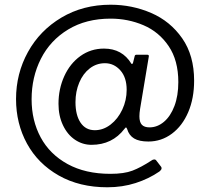

<svg xmlns="http://www.w3.org/2000/svg" viewBox="-20 -681 874 814"><path d="M656 46Q611 77 555 95Q499 113 435 113Q317 113 229 63Q141 13 94.5 -72Q48 -157 48 -261Q48 -369 98.5 -460.5Q149 -552 240.5 -606.5Q332 -661 449 -661Q540 -661 621 -626Q702 -591 752.5 -518.5Q803 -446 803 -339Q803 -264 778 -205.5Q753 -147 708.5 -114Q664 -81 609 -81Q570 -81 548.5 -94Q527 -107 519 -134Q516 -141 514 -141Q513 -141 508 -135Q456 -67 368 -67Q330 -67 298 -88.5Q266 -110 247 -150Q228 -190 228 -241Q228 -304 252.5 -358Q277 -412 321 -443.5Q365 -475 421 -475Q498 -475 537 -411Q538 -409 540.5 -410Q543 -411 544 -415L551 -443Q552 -449 559 -449H604Q612 -449 611 -442L574 -220Q571 -202 571 -188Q571 -163 581.5 -152Q592 -141 614 -141Q647 -141 675 -164.5Q703 -188 719.5 -231.5Q736 -275 736 -333Q736 -425 695 -485.5Q654 -546 588.5 -574Q523 -602 449 -602Q345 -602 269 -556Q193 -510 153.5 -432Q114 -354 114 -260Q114 -170 152.5 -98.5Q191 -27 266.5 14.5Q342 56 448 56Q506 56 541.5 42.5Q577 29 623 -1Q628 -5 634 -5Q640 -5 643 0L663 26Q665 28 665 33Q665 37 661 41Q657 45 656 46ZM300 -248Q300 -193 321.5 -161Q343 -129 382 -129Q418 -129 449 -153Q480 -177 498.5 -216.5Q517 -256 517 -300Q517 -353 490 -383Q463 -413 425 -413Q389 -413 360.5 -391Q332 -369 316 -331Q300 -293 300 -248Z"/></svg>

Font: Libre Franklin
Style: Regular
Weight: 400
Designer: Pablo Impallari, Rodrigo Fuenzalida
Foundry: Impallari Type
Version: Version 1.001; ttfautohint (v1.4.1)